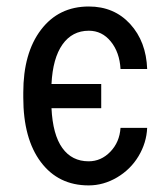

<svg xmlns="http://www.w3.org/2000/svg" viewBox="-20 -558 512 588"><path d="M251.5 -64Q289.6 -64 317.9 -93.3Q346.2 -122.6 349.1 -166.5H430.7Q428.7 -120.6 404.3 -79.8Q379.9 -39.1 338.4 -14.6Q296.9 9.8 251.5 9.8Q158.7 9.8 105 -61.8Q51.3 -133.3 51.3 -259.3V-274.4Q51.3 -395.5 105.5 -466.8Q159.7 -538.1 252 -538.1Q329.6 -538.1 378.7 -484.4Q427.7 -430.7 430.7 -346.7H349.1Q346.2 -397.9 319.3 -430.9Q292.5 -463.9 252 -463.9Q201.2 -463.9 171.4 -421.9Q141.6 -379.9 137.7 -300.8H290V-226.6H137.7Q141.6 -145.5 170.9 -104.7Q200.2 -64 251.5 -64Z"/></svg>

Font: Roboto Condensed
Style: Regular
Weight: 400
Designer: Google
Version: Version 2.001047; 2015